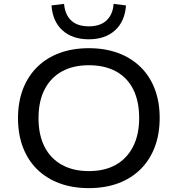

<svg xmlns="http://www.w3.org/2000/svg" viewBox="-20 -963 918 992"><path d="M439 9Q355 9 287.5 -16Q220 -41 172 -88Q124 -135 98.5 -202Q73 -269 73 -352Q73 -436 98.5 -502.5Q124 -569 172 -616.5Q220 -664 287.5 -689Q355 -714 439 -714Q523 -714 590.5 -689Q658 -664 706 -617Q754 -570 779.5 -503.5Q805 -437 805 -354Q805 -270 779.5 -203Q754 -136 706 -88.5Q658 -41 590.5 -16Q523 9 439 9ZM439 -79Q521 -79 578.5 -111.5Q636 -144 667.5 -205.5Q699 -267 699 -353Q699 -440 668.5 -501Q638 -562 579.5 -594Q521 -626 439 -626Q358 -626 300 -594Q242 -562 210.5 -501Q179 -440 179 -352Q179 -266 210 -205Q241 -144 299.5 -111.5Q358 -79 439 -79ZM439 -760Q354 -760 303 -806Q252 -852 246 -935L311 -943Q316 -887 348 -857Q380 -827 439 -827Q498 -827 530.5 -857.5Q563 -888 567 -943L631 -935Q625 -852 574 -806Q523 -760 439 -760Z"/></svg>

Font: Nunito Sans 10pt SemiExpanded Medium
Style: Regular
Weight: 500
Width: 6
Designer: Vernon Adams
Foundry: Vernon Adams
Version: Version 3.101;gftools[0.9.27]